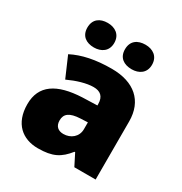

<svg xmlns="http://www.w3.org/2000/svg" viewBox="-180 -898 983 1039"><g transform="rotate(30 311.5 -378.5)"><path d="M110 -690C110 -638 146 -614 194 -614C239 -614 278 -638 278 -690C278 -743 239 -767 194 -767C146 -767 110 -743 110 -690ZM345 -690C345 -638 381 -614 430 -614C475 -614 514 -638 514 -690C514 -743 475 -767 430 -767C381 -767 345 -743 345 -690ZM337 -563C236 -563 156 -546 92 -513L147 -386C201 -411 257 -428 301 -428C342 -428 368 -409 368 -360V-352L276 -349C120 -342 36 -287 36 -169C36 -48 108 10 204 10C296 10 339 -14 386 -73H390L427 0H560V-363C560 -491 477 -563 337 -563ZM369 -247V-204C369 -157 331 -126 285 -126C253 -126 231 -143 231 -180C231 -220 256 -242 325 -245Z"/></g></svg>

Font: Noto Sans UI Black
Style: Regular
Weight: 900
Designer: Monotype Design Team
Foundry: Monotype Imaging Inc.
Version: Version 1.901